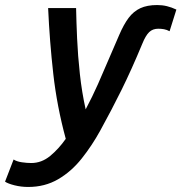

<svg xmlns="http://www.w3.org/2000/svg" viewBox="-97 -554 720 762"><path d="M15 188Q-13 188 -39 181.5Q-65 175 -77 167L-43 79Q-31 87 -10.5 90Q10 93 27 93Q68 93 102 65Q136 37 164 -3Q129 -132 114.5 -260.5Q100 -389 94 -522H205Q206 -470 209 -401.5Q212 -333 220 -260Q228 -187 243 -120Q270 -171 291.5 -219.5Q313 -268 333.5 -316.5Q354 -365 376 -415Q394 -457 413.5 -483Q433 -509 460 -521.5Q487 -534 527 -534Q547 -534 565.5 -529.5Q584 -525 603 -516L576 -430Q565 -436 554 -438Q543 -440 531 -440Q509 -440 495 -426.5Q481 -413 468 -381Q446 -328 425.5 -282.5Q405 -237 385 -196.5Q365 -156 344.5 -117Q324 -78 301 -36Q268 24 227 75.5Q186 127 133.5 157.5Q81 188 15 188Z"/></svg>

Font: Ubuntu Sans Mono Medium
Style: Italic
Weight: 500
Italic angle: -13.5°
Monospace: yes
Designer: Dalton Maag Ltd
Foundry: Dalton Maag Ltd
Version: Version 1.006